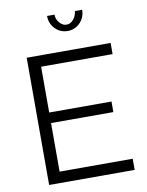

<svg xmlns="http://www.w3.org/2000/svg" viewBox="-98 -986 805 1055"><g transform="rotate(-10 304.5 -458.5)"><path d="M566.4 -62.3V0H89.1V-710H557.4V-647.7H158.5V-392.1H506.2V-333.2H158.5V-62.3ZM336.9 -850.9Q358.4 -850.9 374.9 -869.9Q391.4 -888.8 394.4 -916.6H434.9Q434.9 -874.3 406.4 -844.9Q377.9 -815.6 336.9 -815.6Q295.9 -815.6 267.4 -844.9Q239 -874.3 239 -916.6H280.5Q280.5 -891.1 297.9 -871Q315.2 -850.9 336.9 -850.9Z"/></g></svg>

Font: Raleway Thin
Style: Regular
Weight: 100
Designer: Matt McInerney, Pablo Impallari, Rodrigo Fuenzalida
Foundry: Matt McInerney, Pablo Impallari, Rodrigo Fuenzalida
Version: Version 4.026